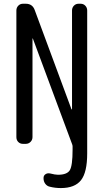

<svg xmlns="http://www.w3.org/2000/svg" viewBox="-20 -750 540 1001"><path d="M99.6 0Q85 0 75.2 -9.8Q65.4 -19.5 65.4 -35.2V-695.3Q65.4 -710 75.2 -720.2Q85 -730.5 99.6 -730.5H114.3Q149.4 -730.5 161.1 -697.3L352.5 -180.7Q352.5 -179.7 354 -179.7Q355.5 -179.7 355.5 -180.7V-695.3Q355.5 -710 365.2 -720.2Q375 -730.5 389.6 -730.5H400.4Q415 -730.5 424.8 -720.2Q434.6 -710 434.6 -695.3V49.8Q434.6 148.4 402.3 189.5Q370.1 230.5 296.9 230.5Q267.6 230.5 240.2 223.6Q225.6 220.7 216.3 208.5Q207 196.3 207 179.7V177.7Q207 165 217.3 158.2Q227.5 151.4 241.2 154.3Q267.6 161.1 282.2 161.1Q329.1 161.1 343.8 137.7Q358.4 114.3 358.4 30.3V12.7Q358.4 8.8 356.4 2.9L151.4 -548.8Q151.4 -549.8 150.4 -549.8Q149.4 -549.8 149.4 -548.8V-35.2Q149.4 -20.5 139.2 -10.3Q128.9 0 114.3 0Z"/></svg>

Font: Rounded-L Mgen+ 2m regular
Style: Regular
Weight: 400
Designer: [Source Han Sans]
Ryoko NISHIZUKA  (kana & ideographs); Paul D. Hunt (Latin, Greek & Cyrillic); Wenlong ZHANG  (bopomofo
Version: Version 1.059.20150602